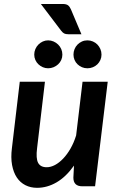

<svg xmlns="http://www.w3.org/2000/svg" viewBox="-20 -914 581 942"><path d="M508.5 -513 446.5 0H384Q340 0 340 -42.5L343 -101.5Q304 -46.5 257.8 -19.5Q211.5 7.5 162 7.5Q130 7.5 104.5 -5.5Q79 -18.5 62.5 -43.2Q46 -68 39.2 -104.5Q32.5 -141 38.5 -187.5L77 -513H200.5L162 -187.5Q155.5 -137 167 -115.2Q178.5 -93.5 209 -93.5Q229 -93.5 249.8 -104.5Q270.5 -115.5 290 -136Q309.5 -156.5 326 -185.2Q342.5 -214 353.5 -249.5L385 -513ZM287 -894.5Q305.5 -894.5 314 -887.8Q322.5 -881 328 -868L379.5 -746H315Q302 -746 294.5 -750Q287 -754 279.5 -764L180.5 -894.5ZM286 -646Q286 -632 280.5 -619.8Q275 -607.5 265.2 -598.5Q255.5 -589.5 242.8 -584.2Q230 -579 216 -579Q202.5 -579 190.2 -584.2Q178 -589.5 168.5 -598.5Q159 -607.5 153.5 -619.8Q148 -632 148 -646Q148 -660.5 153.5 -673.2Q159 -686 168.5 -695.5Q178 -705 190.2 -710.5Q202.5 -716 216 -716Q230 -716 242.8 -710.5Q255.5 -705 265.2 -695.5Q275 -686 280.5 -673.2Q286 -660.5 286 -646ZM478 -646Q478 -632 472.5 -619.8Q467 -607.5 457.8 -598.5Q448.5 -589.5 435.8 -584.2Q423 -579 409 -579Q394.5 -579 382.2 -584.2Q370 -589.5 360.5 -598.5Q351 -607.5 345.8 -619.8Q340.5 -632 340.5 -646Q340.5 -660.5 345.8 -673.2Q351 -686 360.5 -695.5Q370 -705 382.2 -710.5Q394.5 -716 409 -716Q423 -716 435.8 -710.5Q448.5 -705 457.8 -695.5Q467 -686 472.5 -673.2Q478 -660.5 478 -646Z"/></svg>

Font: Lato 2
Style: Bold Italic
Weight: 700
Italic angle: -7°
Designer: Lukasz Dziedzic with Adam Twardoch and Botio Nikoltchev
Foundry: tyPoland Lukasz Dziedzic
Version: Version 2.015; 2015-08-06; http://www.latofonts.com/